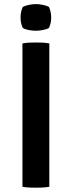

<svg xmlns="http://www.w3.org/2000/svg" viewBox="-20 -890 342 915"><path d="M87 -683Q101.5 -686 119.8 -686.8Q138 -687.5 150.5 -687.5Q164.5 -687.5 182.2 -686.8Q200 -686 215 -683V0Q200 3 182.2 3.8Q164.5 4.5 150.5 4.5Q138 4.5 119.8 3.8Q101.5 3 87 0ZM78 -806.5Q78 -834 88.5 -857Q99 -862.5 116.5 -866.5Q134 -870.5 151 -870.5Q167 -870.5 185.5 -866.5Q204 -862.5 213.5 -857Q218.5 -846 221.2 -832.2Q224 -818.5 224 -806.5Q224 -779 213.5 -757Q204.5 -751 185.8 -747.2Q167 -743.5 151 -743.5Q134 -743.5 116 -747Q98 -750.5 88.5 -757Q78 -779 78 -806.5Z"/></svg>

Font: Signika Negative Light SemiBold
Style: Regular
Weight: 600
Version: Version 2.001